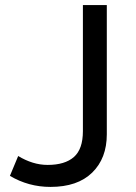

<svg xmlns="http://www.w3.org/2000/svg" viewBox="-20 -720 533 755"><path d="M178.5 15Q135 15 95 4Q55 -7 19 -28.5L51.5 -106.5Q79.5 -89.5 108.5 -80.5Q137.5 -71.5 167.5 -71.5Q235 -71.5 270.5 -102.5Q306 -133.5 306 -204.5V-700H400V-192Q400 -97.5 342.5 -41.2Q285 15 178.5 15Z"/></svg>

Font: Geologica Light
Style: Regular
Weight: 300
Designer: Sindre Bremnes, Frode Helland
Foundry: Monokrom Skriftforlag AS
Version: Version 1.010; ttfautohint (v1.8.4.7-5d5b);gftools[0.9.28]